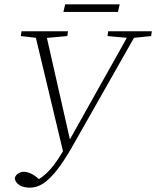

<svg xmlns="http://www.w3.org/2000/svg" viewBox="-20 -818 719 884"><path d="M48 2Q52 -12 64 -19.5Q76 -27 90 -27Q108 -27 129 -15.5Q150 -4 170 17L145 28L142 16Q161 7 178 -6.5Q195 -20 212.5 -39.5Q230 -59 248 -86.5Q266 -114 287 -151L295 -164L444 -430L581 -674H614L310 -138Q273 -74 241 -33.5Q209 7 179.5 26.5Q150 46 118 46Q98 46 82.5 40.5Q67 35 58 24.5Q49 14 48 2ZM76 -652 79 -674H293L290 -652L180 -642H163ZM475 -652 478 -674H679L676 -652L588 -643H574ZM275 -101 138 -674H189L306 -158ZM272 -763 280 -798H531L523 -763Z"/></svg>

Font: Source Serif 4 36pt Light
Style: Italic
Weight: 300
Italic angle: -12°
Designer: Frank Grießhammer
Foundry: Adobe Systems Incorporated
Version: Version 4.004;hotconv 1.0.116;makeotfexe 2.5.65601